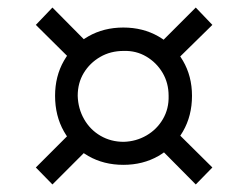

<svg xmlns="http://www.w3.org/2000/svg" viewBox="-20 -556 657 509"><path d="M307 -119Q255 -119 214 -142.5Q173 -166 149.5 -207.5Q126 -249 126 -302Q126 -354 149.5 -395Q173 -436 214 -459.5Q255 -483 307 -483Q359 -483 400 -459.5Q441 -436 465 -395Q489 -354 489 -302Q489 -249 465 -207.5Q441 -166 400 -142.5Q359 -119 307 -119ZM119 -67 75 -112 185 -222 229 -177ZM308 -180Q341 -181 368.5 -197Q396 -213 412 -240.5Q428 -268 427 -302Q427 -336 411 -363Q395 -390 368 -406Q341 -422 308 -421Q273 -421 245.5 -405Q218 -389 202 -362.5Q186 -336 186 -302Q187 -268 203 -240Q219 -212 246.5 -196Q274 -180 308 -180ZM499 -67 389 -178 433 -221 543 -112ZM183 -383 75 -490 119 -536 228 -426ZM433 -382 390 -427 499 -536 543 -490Z"/></svg>

Font: Piazzolla 24pt Medium
Style: Regular
Weight: 500
Designer: Juan Pablo del Peral
Foundry: Huerta Tipografica
Version: Version 2.005